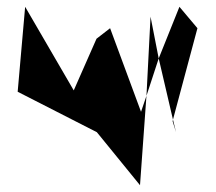

<svg xmlns="http://www.w3.org/2000/svg" viewBox="-20 -795 635 565"><path d="M32 -525 265 -406C307 -354 350 -302 392 -250L410 -500L411 -513L395 -466L304 -712L264 -681L197 -529L54 -775ZM411 -513 447 -623 423 -746ZM447 -623 489 -443 561 -712 508 -775ZM488 -438 498 -406 489 -443Z"/></svg>

Font: bitstorm
Style: excn
Weight: 400
Version: Version 0.2